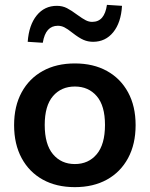

<svg xmlns="http://www.w3.org/2000/svg" viewBox="-20 -760 616 790"><path d="M288 10Q212 10 156 -21Q100 -52 69 -109.5Q38 -167 38 -245Q38 -323 69 -380Q100 -437 156 -468Q212 -499 288 -499Q364 -499 420 -468Q476 -437 507 -380Q538 -323 538 -245Q538 -167 507 -109.5Q476 -52 420 -21Q364 10 288 10ZM288 -85Q344 -85 378 -125.5Q412 -166 412 -246Q412 -325 378 -364.5Q344 -404 288 -404Q232 -404 198 -364.5Q164 -325 164 -246Q164 -166 198 -125.5Q232 -85 288 -85ZM156 -584 94 -588Q99 -657 131 -696.5Q163 -736 214 -736Q237 -736 255.5 -726.5Q274 -717 298 -699Q320 -683 333 -676.5Q346 -670 359 -670Q385 -670 400 -687.5Q415 -705 420 -740L482 -736Q478 -667 446 -627.5Q414 -588 363 -588Q342 -588 323.5 -596Q305 -604 278 -625Q258 -641 245 -647.5Q232 -654 218 -654Q193 -654 177.5 -637Q162 -620 156 -584Z"/></svg>

Font: NunitoSans3
Style: Bold
Weight: 700
Designer: Vernon Adams
Foundry: Vernon Adams
Version: Version 3.101;gftools[0.9.27]